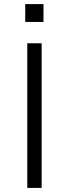

<svg xmlns="http://www.w3.org/2000/svg" viewBox="-20 -916 336 936"><path d="M113 0V-705H183V0ZM103 -809V-896H192V-809Z"/></svg>

Font: Nunito Sans 7pt Light
Style: Regular
Weight: 300
Designer: Vernon Adams
Foundry: Vernon Adams
Version: Version 3.101;gftools[0.9.27]